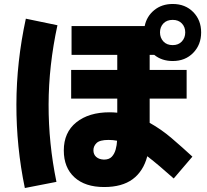

<svg xmlns="http://www.w3.org/2000/svg" viewBox="-20 -872 1040 966"><path d="M948 -84 854 26Q817 -7 784 -35Q751 -63 721 -86Q701 -10 647.5 29.5Q594 69 504 69Q408 69 354.5 20Q301 -29 301 -115Q301 -206 364 -256.5Q427 -307 531 -307Q551 -307 570 -305V-376H338V-520H570V-596H340V-741H708Q718 -790 756 -821Q794 -852 849 -852Q912 -852 952 -811.5Q992 -771 992 -709Q992 -647 952 -606Q912 -565 849 -565Q794 -565 756 -596H733V-520H919V-376H733V-254Q792 -221 844.5 -176Q897 -131 948 -84ZM105 74Q62 -133 62.5 -347Q63 -561 110 -778L269 -745Q225 -542 224.5 -346.5Q224 -151 264 43ZM849 -645Q878 -645 895 -663.5Q912 -682 912 -709Q912 -736 895 -754Q878 -772 849 -772Q819 -772 802 -754Q785 -736 785 -709Q785 -682 802 -663.5Q819 -645 849 -645ZM450 -116Q450 -95 464 -82.5Q478 -70 503 -69Q529 -69 542.5 -83.5Q556 -98 562 -120Q568 -142 569 -164Q548 -168 526 -168Q482 -168 466 -152.5Q450 -137 450 -116Z"/></svg>

Font: Murecho ExtraBold
Style: Regular
Weight: 800
Designer: Neil Summerour
Foundry: Positype
Version: Version 1.010; ttfautohint (v1.8.3)